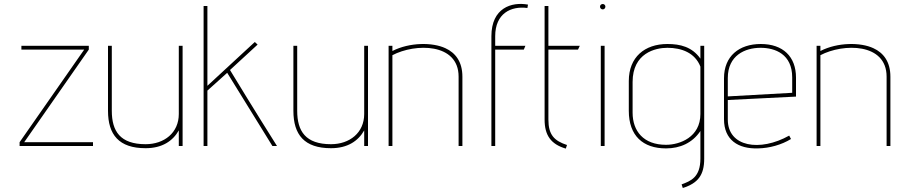

<svg xmlns="http://www.w3.org/2000/svg" viewBox="-20 -730 4539 960"><path d="M445 0V-19H101L424 -482V-501H87V-482H401L78 -19V0Z M893 0V-501H874V-160C874 -66 801 -9 708 -9C581 -9 539 -74 539 -176V-501H520V-176C520 -56 575 11 708 11C791 11 844 -25 874 -78V0Z M1365 0C1254 -176 1159 -332 1130 -380L1268 -507L1254 -520L1017 -301V-700H998V0H1017V-277L1116 -366L1342 0Z M1820 0V-501H1801V-160C1801 -66 1728 -9 1635 -9C1508 -9 1466 -74 1466 -176V-501H1447V-176C1447 -56 1502 11 1635 11C1718 11 1771 -25 1801 -78V0Z M2292 0V-346C2292 -422 2257 -466 2207 -489C2143 -519 2028 -519 1942 -475V-501H1923V0H1942V-454C2056 -514 2273 -516 2273 -347V0Z M2456 0V-482H2599L2607 -501H2456V-549C2456 -663 2535 -701 2617 -690L2620 -707C2537 -722 2437 -690 2437 -549V0Z M2815 -5C2751 -26 2722 -56 2722 -132V-482H2870L2879 -501H2722V-700H2703V-132C2703 -54 2734 -9 2809 13Z M2994 -683C3001 -683 3007 -689 3007 -697C3007 -704 3001 -710 2994 -710C2986 -710 2980 -704 2980 -697C2980 -689 2986 -683 2994 -683ZM3003 0V-501H2984V0Z M3482 -160C3482 -44 3379 -6 3310 -6C3197 -6 3143 -75 3143 -167V-320C3143 -465 3257 -491 3317 -491C3388 -491 3455 -466 3482 -397ZM3394 210C3470 186 3501 145 3501 64V-501H3482V-437C3440 -496 3381 -510 3317 -510C3203 -510 3124 -444 3124 -325V-176C3124 -51 3195 12 3310 12C3380 12 3442 -15 3482 -75V63C3482 157 3433 175 3388 192Z M3941 -266 3619 -248V-340C3619 -453 3705 -491 3783 -491C3856 -491 3941 -459 3941 -343ZM3926 -52C3780 30 3619 5 3619 -132V-230L3960 -247V-342C3960 -447 3895 -510 3784 -510C3675 -510 3600 -449 3600 -339V-134C3600 -30 3671 15 3770 12C3827 11 3888 -6 3935 -35Z M4432 0V-346C4432 -422 4397 -466 4347 -489C4283 -519 4168 -519 4082 -475V-501H4063V0H4082V-454C4196 -514 4413 -516 4413 -347V0Z"/></svg>

Font: Advent Pro
Style: Thin
Weight: 100
Designer: Andreas Kalpakidis
Foundry: Andreas Kalpakidis
Version: Version 2.002 2007